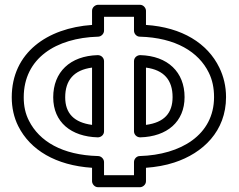

<svg xmlns="http://www.w3.org/2000/svg" viewBox="-20 -756 998 801"><path d="M563 -603C713 -599 809 -539 851 -453C866 -423 873 -389 873 -351C873 -193 734 -110 563 -105C550 -105 539 -93 539 -80V-25H414V-80C414 -93 402 -105 389 -105C239 -109 144 -167 101 -252C86 -281 79 -313 79 -350C79 -513 214 -598 389 -603C402 -603 414 -615 414 -628V-686H539V-628C539 -615 550 -603 563 -603ZM29 -350C29 -307 38 -266 56 -230C106 -130 213 -66 364 -56V0C364 11 374 25 389 25H564C575 25 589 15 589 0V-56C630 -59 671 -66 707 -78C827 -117 923 -209 923 -351C923 -396 913 -437 895 -474C846 -575 740 -642 589 -652V-711C589 -722 579 -736 564 -736H389C378 -736 364 -726 364 -711V-652C177 -639 29 -536 29 -350ZM388 -526C272 -523 202 -455 202 -350C202 -246 277 -186 388 -183C401 -183 414 -193 414 -208V-501C414 -514 403 -526 388 -526ZM364 -474V-235C289 -245 252 -283 252 -350C252 -421 288 -464 364 -474ZM565 -183C677 -186 750 -248 750 -351C750 -455 680 -523 565 -526C552 -526 539 -516 539 -501V-208C539 -195 550 -183 565 -183ZM589 -235V-474C664 -464 700 -422 700 -351C700 -284 665 -245 589 -235Z"/></svg>

Font: Asimov
Style: XWidOu
Weight: 500
Designer: Google
Version: Version 2.000980; 2014